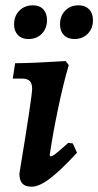

<svg xmlns="http://www.w3.org/2000/svg" viewBox="-20 -691 370 723"><path d="M237 -153 254 -151 270 -116Q206 -47 166.5 -17.5Q127 12 99 12Q75 12 64 0Q53 -12 53 -37Q101 -328 101 -357Q101 -377 92 -386Q83 -395 63 -395H28L37 -453Q99 -453 227 -461L239 -446Q218 -375 198 -278.5Q178 -182 167 -106L170 -102Q176 -102 187 -110Q198 -118 237 -153ZM33 -599Q33 -631 53 -651Q73 -671 104 -671Q129 -671 143 -656Q157 -641 157 -615Q157 -584 137.5 -564Q118 -544 87 -544Q62 -544 47.5 -559Q33 -574 33 -599ZM206 -599Q206 -631 225.5 -651Q245 -671 276 -671Q301 -671 315.5 -656Q330 -641 330 -615Q330 -584 310.5 -564Q291 -544 260 -544Q235 -544 220.5 -559Q206 -574 206 -599Z"/></svg>

Font: Alegreya
Style: Bold Italic
Weight: 700
Italic angle: -7°
Designer: Juan Pablo del Peral
Foundry: Huerta Tipografica
Version: Version 2.007; ttfautohint (v1.6)